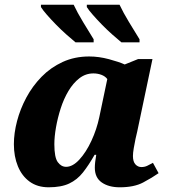

<svg xmlns="http://www.w3.org/2000/svg" viewBox="-20 -786 740 816"><path d="M187 10Q139 10 106 -14Q73 -38 56 -79.5Q39 -121 39 -173Q39 -220 52.5 -271.5Q66 -323 92 -371.5Q118 -420 156.5 -459.5Q195 -499 246 -522.5Q297 -546 359 -546Q400 -546 443 -534.5Q486 -523 510 -512L567 -535H628L563 -226Q560 -215 556 -196Q552 -177 548.5 -156.5Q545 -136 545 -123Q545 -99 555.5 -87.5Q566 -76 581 -76Q594 -76 605 -81Q616 -86 630 -94L654 -50Q627 -31 588.5 -10.5Q550 10 489 10Q442 10 412.5 -10.5Q383 -31 383 -73Q383 -84 384.5 -97.5Q386 -111 389 -128H382Q357 -84 332.5 -53Q308 -22 274 -6Q240 10 187 10ZM261 -77Q289 -77 317.5 -108Q346 -139 368.5 -187.5Q391 -236 402 -288L436 -450Q427 -462 411 -468Q395 -474 377 -474Q344 -474 317.5 -453.5Q291 -433 271 -399.5Q251 -366 238 -325.5Q225 -285 218 -245Q211 -205 211 -173Q211 -117 225.5 -97Q240 -77 261 -77ZM496 -606Q479 -620 457 -639.5Q435 -659 413.5 -681Q392 -703 374.5 -723Q357 -743 349 -756V-766H488Q504 -732 528 -692.5Q552 -653 573 -619V-606ZM301 -606Q284 -620 262 -639.5Q240 -659 218.5 -681Q197 -703 179.5 -723Q162 -743 154 -756V-766H293Q309 -732 333 -692.5Q357 -653 378 -619V-606Z"/></svg>

Font: Noto Serif ExtraBold
Style: Italic
Weight: 800
Italic angle: -12°
Designer: Monotype Design Team
Foundry: Monotype Imaging Inc.
Version: Version 2.013